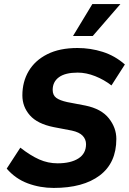

<svg xmlns="http://www.w3.org/2000/svg" viewBox="-20 -914 634 944"><path d="M244 10Q177 10 116.5 -12.5Q56 -35 13 -85L80 -188Q130 -149 173 -130Q216 -111 263 -111Q328 -111 365.5 -135Q403 -159 403 -205Q403 -229 386.5 -246.5Q370 -264 333 -272L244 -289Q164 -305 127 -347Q90 -389 90 -445Q90 -512 121 -564.5Q152 -617 212.5 -647.5Q273 -678 361 -678Q425 -678 485 -659Q545 -640 594 -597L528 -494Q492 -522 448 -539.5Q404 -557 362 -557Q301 -557 270 -534.5Q239 -512 239 -472Q239 -446 256.5 -433Q274 -420 311 -412L400 -395Q478 -379 515 -332.5Q552 -286 552 -231Q552 -113 470.5 -51.5Q389 10 244 10ZM339 -737 434 -894H572L436 -737Z"/></svg>

Font: Gantari
Style: Bold Italic
Weight: 700
Italic angle: -10°
Designer: Anugrah Pasau
Foundry: Lafontype
Version: Version 1.000; ttfautohint (v1.8.4.7-5d5b)